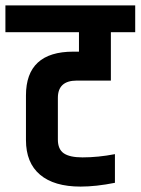

<svg xmlns="http://www.w3.org/2000/svg" viewBox="-55 -685 520 710"><path d="M159 -323V-169Q159 -133 181 -118Q203 -103 250 -103Q308 -103 370 -115V-9Q300 5 243 5Q145 5 93 -39Q41 -83 41 -167V-332Q41 -494 216 -494H237V-566H-35V-665H445V-566H355V-387H229Q159 -387 159 -323Z"/></svg>

Font: Khand ExtraBold
Style: Regular
Weight: 800
Designer: Sanchit Sawaria and Jyotish Sonowal (Devanagari), Satya Rajpurohit (Latin)
Foundry: Indian Type Foundry
Version: Version 2.000;PS 1.0;hotconv 1.0.79;makeotf.lib2.5.61930